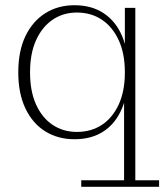

<svg xmlns="http://www.w3.org/2000/svg" viewBox="-20 -524 629 735"><path d="M265 9Q202 9 153.5 -21Q105 -51 77.5 -108.5Q50 -166 50 -247Q50 -329 77.5 -386Q105 -443 153.5 -473.5Q202 -504 265 -504Q331 -504 377.5 -473Q424 -442 448 -384.5Q472 -327 472 -248L471 -246Q471 -166 447 -109Q423 -52 377 -21.5Q331 9 265 9ZM274 -19Q329 -19 370 -46Q411 -73 434.5 -124Q458 -175 458 -247Q458 -319 434.5 -370Q411 -421 370 -448.5Q329 -476 274 -476Q222 -476 181.5 -448.5Q141 -421 118 -370Q95 -319 95 -247Q95 -175 118 -124Q141 -73 181.5 -46Q222 -19 274 -19ZM291 191V166H455V-159L464 -248L458 -328V-494H498V166H589V191Z"/></svg>

Font: Montagu Slab 144pt ExtraLight
Style: Regular
Weight: 250
Version: Version 1.000